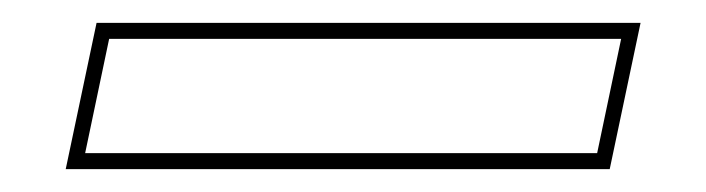

<svg xmlns="http://www.w3.org/2000/svg" viewBox="-20 -20 618 168"><path d="M37.5 128 64.5 0H540.5L513.5 128ZM54.5 114H502.5L523.5 14H75.5Z"/></svg>

Font: Tourney Thin
Style: Italic
Weight: 100
Italic angle: -12°
Designer: Tyler Finck
Foundry: Etcetera Type Co
Version: Version 1.015